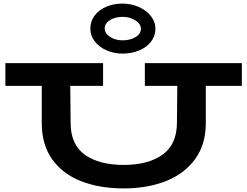

<svg xmlns="http://www.w3.org/2000/svg" viewBox="-20 -1038 1379 1071"><path d="M1329 -559H1128V-351Q1128 -232 1068 -150Q1008 -68 904.5 -27.5Q801 13 670 13Q535 13 432 -27.5Q329 -68 271 -149.5Q213 -231 213 -351V-559H10V-686H555V-559H372L374 -349Q375 -230 454.5 -174Q534 -118 670 -118Q805 -118 885.5 -174.5Q966 -231 967 -352L969 -559H788V-686H1329ZM484 -879Q484 -920 508 -951.5Q532 -983 573 -1000.5Q614 -1018 664 -1018Q712 -1018 754.5 -999Q797 -980 822 -948Q847 -916 847 -878Q847 -837 822 -805Q797 -773 755 -756Q713 -739 664 -739Q615 -739 573.5 -757.5Q532 -776 508 -808Q484 -840 484 -879ZM766 -878Q766 -904 735.5 -924Q705 -944 664 -944Q622 -944 593 -925.5Q564 -907 564 -879Q564 -852 593.5 -832.5Q623 -813 664 -813Q706 -813 736 -831Q766 -849 766 -878Z"/></svg>

Font: BioRhyme Expanded ExtraBold
Style: Regular
Weight: 800
Width: 7
Designer: Aoife Mooney
Foundry: Aoife Mooney Type
Version: Version 1.000